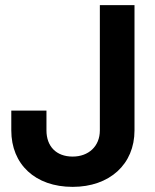

<svg xmlns="http://www.w3.org/2000/svg" viewBox="-20 -720 602 748"><path d="M263 8C407 8 504 -80 504 -212V-700H369V-212C369 -150 325 -110 263 -110C199 -110 161 -150 161 -212V-289H24V-212C24 -80 117 8 263 8Z"/></svg>

Font: Vanilla Cream ExtraBold
Style: Regular
Weight: 800
Designer: Jeremy Tribby, Jinavaṁso
Foundry: Tribby Type
Version: Version 1.422;Glyphs 3.1.2 (3151)